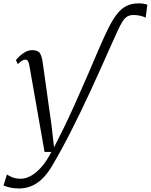

<svg xmlns="http://www.w3.org/2000/svg" viewBox="-74 -846 874 1114"><path d="M36 247.5Q6.5 247.5 -15.5 242.2Q-37.5 237 -53.5 230.5L-34 166.5Q-25 172.5 -5 181.8Q15 191 48 191Q74 191 104 175Q134 159 165 124.8Q196 90.5 224 35.5H184.5L96.5 -465Q93 -485.5 87.2 -492.8Q81.5 -500 72.5 -500Q62.5 -500 52.8 -493.5Q43 -487 29.5 -474L18.5 -497Q24 -505 38 -518.8Q52 -532.5 71.8 -543.8Q91.5 -555 113 -555Q146.5 -555 157.8 -536.8Q169 -518.5 173 -488Q177.5 -457.5 181.8 -427.2Q186 -397 190.2 -366.5Q194.5 -336 198.8 -305.5Q203 -275 207.2 -244.2Q211.5 -213.5 216 -183.2Q220.5 -153 224.5 -123L239.5 9L301.5 -115Q328.5 -171 360.8 -242.8Q393 -314.5 429 -397.2Q465 -480 502.5 -568.5Q533 -639.5 558 -688.8Q583 -738 607.8 -768.2Q632.5 -798.5 661.8 -812.5Q691 -826.5 730.5 -826.5Q747.5 -826.5 760.8 -824Q774 -821.5 781 -818.5L771 -743Q764.5 -748 744.5 -753.5Q724.5 -759 700.5 -759Q679.5 -759 664.5 -750.2Q649.5 -741.5 636 -720Q622.5 -698.5 606.2 -662.2Q590 -626 565 -571Q503 -430.5 446.8 -309.2Q390.5 -188 337.2 -83Q284 22 230 113.5Q199.5 165.5 167.8 194.5Q136 223.5 103.2 235.5Q70.5 247.5 36 247.5Z"/></svg>

Font: Merriweather 48pt Light
Style: Italic
Weight: 300
Italic angle: -7.8°
Version: Version 2.101